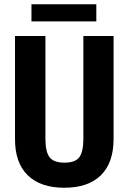

<svg xmlns="http://www.w3.org/2000/svg" viewBox="-20 -882 611 912"><path d="M519.5 -710.9V-218.8Q518.6 -107.4 458.5 -48.8Q398.4 9.8 285.2 9.8Q171.9 9.8 111.3 -49.8Q50.8 -109.4 51.3 -222.2V-710.9H195.8V-221.7Q195.8 -161.1 215.3 -135.3Q234.9 -109.4 286.1 -109.4Q337.4 -109.4 356.4 -134.8Q375.5 -160.2 376 -219.2V-710.9ZM437.5 -780.3H129.4V-861.8H437.5Z"/></svg>

Font: RobotoCondensed-Bold
Style: Bold
Weight: 700
Designer: Google
Version: Version 2.001240; 2014